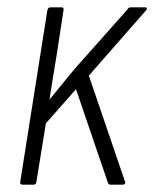

<svg xmlns="http://www.w3.org/2000/svg" viewBox="-20 -503 420 523"><path d="M42 0Q34 0 35 -7L109 -475Q111 -483 117 -483H148Q151 -483 152.5 -481Q154 -479 153 -475L134 -351Q129 -322 124.5 -293.5Q120 -265 115 -233H116Q135 -256 153.5 -279Q172 -302 191 -324L327 -477Q330 -483 336 -483H376Q379 -483 380 -480.5Q381 -478 378 -475L222 -297L321 -7Q322 -4 320 -2Q318 0 315 0H281Q276 0 274 -5L187 -260L105 -167L79 -7Q78 0 72 0Z"/></svg>

Font: Sofia Sans Condensed Light
Style: Italic
Weight: 300
Italic angle: -9°
Version: Version 4.100